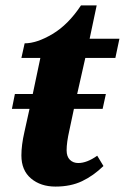

<svg xmlns="http://www.w3.org/2000/svg" viewBox="-20 -679 461 709"><path d="M295 -465 265 -332H371L359 -277H253L236 -197Q226 -153 226 -124Q226 -101 238 -89Q250 -77 269 -77Q301 -77 339 -104L362 -66Q325 -30 283 -10Q241 10 185 10Q130 10 94.5 -20Q59 -50 59 -105Q59 -143 70 -191L89 -277H24L35 -332H101L129 -465H59L71 -519Q116 -519 174 -553.5Q232 -588 279 -659H337L311 -536H421L406 -465Z"/></svg>

Font: Noto Serif NarrowExtraBold
Style: Italic
Weight: 800
Width: 4
Italic angle: -12°
Designer: Monotype Design Team
Foundry: Monotype Imaging Inc.
Version: Version 1.001